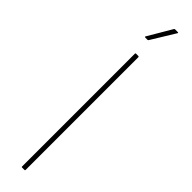

<svg xmlns="http://www.w3.org/2000/svg" viewBox="-308 -843 814 814"><g transform="rotate(45 99.0 -436.5)"><path d="M92 0Q89 0 89 -3V-680Q89 -683 92 -683H106Q110 -683 110 -680V-3Q110 0 106 0ZM71 -759Q70 -759 69 -760.5Q68 -762 69 -763L132 -870Q134 -873 136 -873H152Q155 -873 156 -872Q157 -871 155 -868L90 -762Q89 -759 85 -759Z"/></g></svg>

Font: Sofia Sans Semi Condensed Thin
Style: Regular
Weight: 250
Version: Version 4.100